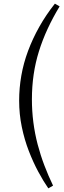

<svg xmlns="http://www.w3.org/2000/svg" viewBox="-20 -827 350 1053"><path d="M85 -275Q85 -344 97 -412.5Q109 -481 134 -548Q159 -615 195.5 -680Q232 -745 281 -807L307 -792Q270 -731 241.5 -669.5Q213 -608 193.5 -545.5Q174 -483 164.5 -417.5Q155 -352 155 -282Q155 -218 163 -156Q171 -94 186.5 -35Q202 24 223.5 80.5Q245 137 271 191L245 206Q218 167 190 115Q162 63 138 1Q114 -61 99.5 -131Q85 -201 85 -275Z"/></svg>

Font: Literata 24pt Light
Style: Italic
Weight: 300
Italic angle: -2°
Designer: Latin by Veronika Burian and Jose Scaglione. Greek by Irene Vlachou. Cyrillic by Vera Evstafieva
Foundry: TypeTogether
Version: Version 3.103;gftools[0.9.29]